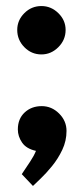

<svg xmlns="http://www.w3.org/2000/svg" viewBox="-20 -479 272 635"><path d="M52 97Q52 97 60 85Q68 73 80 55Q92 37 99 20Q67 13 53 -7.5Q39 -28 39 -51Q39 -86 61.5 -107Q84 -128 118 -128Q151 -128 175.5 -103.5Q200 -79 200 -46Q200 -13 186 16.5Q172 46 152 70.5Q132 95 114 112Q96 129 89 136ZM117 -459Q149 -459 173 -435.5Q197 -412 197 -380Q197 -347 173 -323Q149 -299 117 -299Q84 -299 60.5 -323Q37 -347 37 -380Q37 -412 60.5 -435.5Q84 -459 117 -459Z"/></svg>

Font: Podkova
Style: Bold
Weight: 700
Designer: Ilya Yudin
Foundry: Cyreal (www.cyreal.org)
Version: Version 2.102; ttfautohint (v1.8.1.43-b0c9)